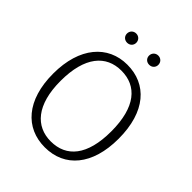

<svg xmlns="http://www.w3.org/2000/svg" viewBox="-255 -1090 1255 1255"><g transform="rotate(45 373.0 -462.5)"><path d="M270 -937C245 -937 227 -918 227 -894C227 -870 245 -852 270 -852C295 -852 313 -870 313 -894C313 -918 295 -937 270 -937ZM474 -937C449 -937 431 -918 431 -894C431 -870 449 -852 474 -852C499 -852 517 -870 517 -894C517 -918 499 -937 474 -937ZM373 -752C195 -752 71 -612 71 -368C71 -122 194 12 373 12C556 12 675 -126 675 -369C675 -619 553 -752 373 -752ZM373 -697C515 -697 607 -594 607 -369C607 -147 517 -43 373 -43C235 -43 139 -147 139 -368C139 -593 233 -697 373 -697Z"/></g></svg>

Font: Glow Sans SC Normal
Style: Regular
Weight: 400
Designer: Ryoko NISHIZUKA (kana, bopomofo & ideographs); Paul D. Hunt (Latin, Greek & Cyrillic); Sandoll Communications, Soo-young
Version: Version 0.93